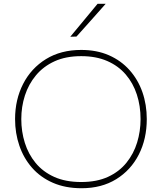

<svg xmlns="http://www.w3.org/2000/svg" viewBox="-20 -990 859 1019"><path d="M413 9Q327 9 261 -19.8Q195 -48.5 150.2 -99.5Q105.5 -150.5 82.8 -216.8Q60 -283 60 -358Q60 -461.5 102.8 -544.8Q145.5 -628 224.2 -676.5Q303 -725 411 -725Q493.5 -725 558 -696.8Q622.5 -668.5 667.5 -618Q712.5 -567.5 735.8 -501Q759 -434.5 759 -358Q759 -253 716.8 -170Q674.5 -87 596.8 -39Q519 9 413 9ZM411 -24Q494 -24 553.5 -51.5Q613 -79 651.2 -126.5Q689.5 -174 707.8 -233.8Q726 -293.5 726 -358Q726 -428 706.2 -488.5Q686.5 -549 647.2 -594.8Q608 -640.5 549 -666.2Q490 -692 411 -692Q329.5 -692 269.8 -664.8Q210 -637.5 170.8 -590.2Q131.5 -543 112.2 -483.2Q93 -423.5 93 -358Q93 -292 111.8 -232Q130.5 -172 169.2 -125Q208 -78 268 -51Q328 -24 411 -24ZM353 -795Q390 -839.5 426 -883Q462 -926.5 498 -970H541Q515 -940.5 489.2 -911.5Q463.5 -882.5 437.8 -853.8Q412 -825 386 -796Z"/></svg>

Font: Commissioner Thin
Style: Regular
Weight: 100
Designer: Kostas Bartsokas
Foundry: Kostas Bartsokas
Version: Version 1.001;gftools[0.9.23]